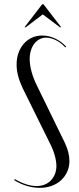

<svg xmlns="http://www.w3.org/2000/svg" viewBox="-20 -873 372 900"><path d="M244.4 -95.6Q244.4 -74.8 237.4 -57.1Q230.4 -39.5 218.1 -26.9Q205.9 -14.2 188.8 -7.6Q171.8 -0.9 151.6 -0.9Q128.9 -0.9 103.2 -8.9Q77.6 -17 49.6 -33.5L46.6 -28.5Q75.6 -10.5 106.1 -1.5Q136.6 7.5 166.6 7.5Q196.8 7.5 222.2 -1.8Q247.6 -11 266.1 -27.9Q284.6 -44.9 295 -68Q305.4 -91.1 305.4 -118.6Q305.4 -138.9 299.9 -160.2Q294.4 -181.5 283.8 -203.8L154 -469.9Q136.6 -505 127.9 -536.8Q119.2 -568.6 119.2 -596.2Q119.2 -618.4 125 -636.8Q130.8 -655.2 141.1 -668.6Q151.5 -681.9 165.5 -689.2Q179.5 -696.6 196.4 -696.6Q218 -696.6 241.9 -684.7Q265.8 -672.8 286.4 -650.6L290.4 -654.6Q265.9 -680 237 -693.2Q208.1 -706.5 178.2 -706.5Q151.8 -706.5 129.7 -696.4Q107.6 -686.4 91.5 -667.9Q75.4 -649.5 66.6 -624.8Q57.8 -600.1 57.8 -570.2Q57.8 -544.8 65 -517.1Q72.2 -489.5 86.1 -460.1L213.2 -202.9Q229 -172.1 236.5 -145.1Q244 -118.1 244.4 -95.6ZM94.8 -745.2H100.8L180.4 -805.6L261 -745.2H267L183.8 -853H177.8Z"/></svg>

Font: Moniqa Black
Style: Regular
Weight: 900
Designer: Rajesh Rajput
Foundry: Rajesh Rajput
Version: Version 1.000